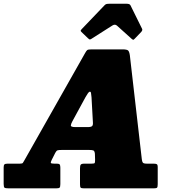

<svg xmlns="http://www.w3.org/2000/svg" viewBox="-70 -1030 942 1050"><path d="M-50 -24.5V-114.5Q-50 -126.5 -45.8 -130.8Q-41.5 -135 -28.5 -135H39Q52.5 -135 55.2 -139.5Q58 -144 63 -152.5L395.5 -740Q402 -752 407 -756Q412 -760 431.5 -760H598.5Q624 -760 630.5 -754Q637 -748 640 -728.5L705.5 -159.5Q707 -146 711.2 -140.5Q715.5 -135 734 -135H770Q782 -135 787.2 -132.2Q792.5 -129.5 792.5 -116V-23Q792.5 -8 789 -4Q785.5 0 771.5 0H389Q375 0 371.2 -3.8Q367.5 -7.5 367.5 -22V-108.5Q367.5 -124 371.5 -129.5Q375.5 -135 391.5 -135H430Q446.5 -135 448.2 -139Q450 -143 450 -157L449 -189Q447.5 -203.5 441.5 -206.8Q435.5 -210 417 -210H269.5Q251.5 -210 245 -208Q238.5 -206 232.5 -194.5L213 -156Q206.5 -143 208.2 -139Q210 -135 227.5 -135H241.5Q253.5 -135 256.8 -130Q260 -125 260 -112.5V-23.5Q260 -8 256 -4Q252 0 237.5 0H-21.5Q-39.5 0 -44.8 -3.2Q-50 -6.5 -50 -24.5ZM397.5 -498.5 326 -367Q318.5 -353.5 317.5 -344.2Q316.5 -335 342.5 -335H409.5Q429 -335 434.2 -341Q439.5 -347 438 -362.5L430.5 -498Q428.5 -512.5 427.8 -520.5Q427 -528.5 421.5 -528.5Q416.5 -528.5 410.5 -519.5Q404.5 -510.5 397.5 -498.5ZM412 -820 375.5 -855Q370.5 -860.5 371.2 -863Q372 -865.5 378 -872L501.5 -1001Q507 -1007 513 -1008.2Q519 -1009.5 530 -1009.5H622.5Q639.5 -1009.5 643.5 -1001L707 -872.5Q711 -865 702 -855L666.5 -818Q660 -811.5 657.8 -812.2Q655.5 -813 650 -817.5L569.5 -890Q558.5 -899.5 544.5 -890.5L429 -817Q422.5 -813 419.2 -814.5Q416 -816 412 -820Z"/></svg>

Font: Besley* Narrow Fatface
Style: Italic
Weight: 900
Width: 4
Italic angle: -13°
Designer: Owen Earl
Foundry: indestructible type*
Version: Version 3.000; ttfautohint (v1.8.3)